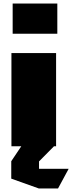

<svg xmlns="http://www.w3.org/2000/svg" viewBox="-20 -832 410 1092"><path d="M45 0V-530H298H299V0ZM52 -640V-812H306V-640ZM44 86V85L101 0H286V1L202 86ZM201 240 44 184V86H202V240ZM202 240V128H370V129L310 240Z"/></svg>

Font: Foldit Black
Style: Regular
Weight: 900
Version: Version 1.003